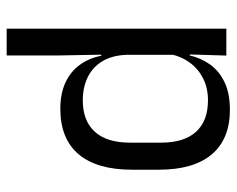

<svg xmlns="http://www.w3.org/2000/svg" viewBox="-87 -452 711 577"><g transform="rotate(90 268.5 -163.5)"><path d="M306.5 10.7Q261.6 10.7 228.5 -4.5Q195.4 -19.7 175.1 -47.5Q154.7 -75.3 147.6 -112.3H120.8L144.7 -188.5Q146.5 -144.6 164.3 -115.3Q182.1 -86 212.5 -71.4Q242.9 -56.8 281.6 -56.8Q343.2 -56.8 375.9 -93Q408.7 -129.1 408.7 -198.7V-292Q408.7 -361 376.2 -397Q343.7 -433 281.3 -433Q244.7 -433 216 -418.6Q187.4 -404.2 168.8 -379.2Q150.2 -354.2 143.1 -321.8L123.1 -378.4H146.7Q154.4 -411.9 173.8 -439.2Q193.2 -466.5 226.8 -482.7Q260.4 -498.9 310 -498.9Q397.9 -498.9 444 -444.3Q490 -389.7 490 -285.4V-204.6Q490 -99.5 443.7 -44.4Q397.3 10.7 306.5 10.7ZM66.1 172V-488.2H147L143.4 -370.5L144.7 -345.7V-140L144.1 -123.4L146.6 13.3V172Z"/></g></svg>

Font: Anek Latin Medium
Style: Regular
Weight: 500
Designer: Yesha Goshar
Foundry: Ek Type
Version: Version 1.003